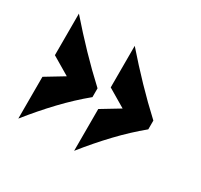

<svg xmlns="http://www.w3.org/2000/svg" viewBox="-103 -571 731 700"><g transform="rotate(30 263.0 -221.0)"><path d="M240 -203Q189 -161 140.5 -110Q92 -59 45 0V-176L121 -222L45 -267V-442Q93 -387 141 -337Q189 -287 240 -240ZM475 -203Q424 -161 375.5 -110Q327 -59 280 0V-176L356 -222L280 -267V-442Q328 -387 376 -337Q424 -287 475 -240Z"/></g></svg>

Font: CAT Rhythmus
Style: Regular
Weight: 400
Designer: Peter Wiegel nach alter Vorlage
Foundry: Peter Wiegel
Version: 1.000